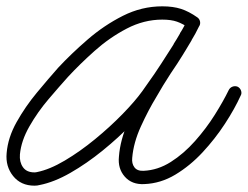

<svg xmlns="http://www.w3.org/2000/svg" viewBox="-26 -558 783 607"><path d="M598 -503Q605 -498 606.5 -489.5Q608 -481 603 -474Q598 -466 589.5 -464.5Q581 -463 574 -468Q552 -483 533.5 -489.5Q515 -496 487 -496Q429 -496 374.5 -467.5Q320 -439 273 -397Q226 -355 189 -315Q162 -285 127.5 -244.5Q93 -204 67 -158.5Q41 -113 37 -70Q35 -46 46.5 -29.5Q58 -13 83 -13Q87 -13 91 -14Q131 -22 179 -50.5Q227 -79 274.5 -118Q322 -157 361.5 -197.5Q401 -238 424 -270Q463 -324 498.5 -379Q534 -434 566 -493Q570 -502 578.5 -504Q587 -506 594 -502Q601 -499 604.5 -491.5Q608 -484 603 -474Q592 -451 579 -430Q579 -430 579 -431Q580 -431 580 -431Q575 -422 569.5 -413.5Q564 -405 559 -396Q559 -396 559 -396Q559 -396 559 -396Q536 -360 512.5 -324Q489 -288 468 -251Q468 -251 468 -251Q468 -251 468 -251Q443 -210 419.5 -158.5Q396 -107 392 -59Q390 -41 399 -29Q408 -17 428 -18Q473 -20 514 -46Q555 -72 590.5 -112Q626 -152 653 -195Q680 -238 697 -273Q701 -281 709 -284Q717 -287 725 -284Q733 -280 736 -271.5Q739 -263 735 -256Q716 -214 685 -166.5Q654 -119 614.5 -76.5Q575 -34 528.5 -6Q482 22 430 24Q391 26 368.5 0.5Q346 -25 350 -63Q354 -116 379 -171.5Q404 -227 432 -272Q432 -272 431 -272Q431 -272 431 -272Q453 -309 476.5 -345.5Q500 -382 523 -418Q523 -418 523 -418Q523 -419 523 -419Q528 -427 533 -435Q538 -443 543 -452Q543 -452 543 -452Q543 -453 543 -453Q555 -471 565 -493Q570 -502 578 -503.5Q586 -505 593 -501Q600 -498 604 -490.5Q608 -483 603 -474Q571 -413 534.5 -357Q498 -301 458 -245Q432 -209 390.5 -166Q349 -123 298.5 -82Q248 -41 196.5 -11.5Q145 18 99 27Q92 29 83 29Q40 29 15.5 -1.5Q-9 -32 -5 -74Q-1 -123 26.5 -172Q54 -221 90.5 -265Q127 -309 158 -344Q199 -388 251 -433Q303 -478 362.5 -508Q422 -538 487 -538Q521 -538 546 -530Q571 -522 598 -503Q598 -503 598 -503Q598 -503 598 -503Z"/></svg>

Font: FRB American Cursive Medium
Style: Italic
Weight: 500
Italic angle: -25°
Version: Version 2.0;Modular Font Editor K font №1